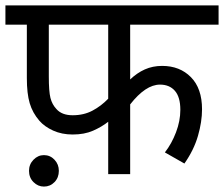

<svg xmlns="http://www.w3.org/2000/svg" viewBox="-20 -642 826 708"><path d="M460 -551V-349Q485 -373 514 -386Q543 -399 578 -399Q643 -399 684 -357.5Q725 -316 725 -239Q725 -193 710 -141Q695 -89 660 -39L588 -80Q613 -112 629 -154Q645 -196 645 -237Q645 -284 625 -307Q605 -330 570 -330Q517 -330 460 -257V0H379V-193Q355 -174 323 -160Q291 -146 248 -146Q208 -146 176 -160.5Q144 -175 125 -197Q100 -226 89.5 -261.5Q79 -297 79 -354V-551H0V-622H786V-551ZM160 -551V-360Q160 -305 166 -281Q172 -257 188 -240Q208 -217 248 -217Q289 -217 321 -234Q353 -251 379 -278V-551ZM87 -12Q87 -36 103.5 -53Q120 -70 142 -70Q165 -70 181 -53Q197 -36 197 -12Q197 13 181 29.5Q165 46 142 46Q120 46 103.5 29.5Q87 13 87 -12Z"/></svg>

Font: Noto Sans
Style: Italic
Weight: 400
Italic angle: -12°
Designer: Monotype Design Team
Foundry: Monotype Imaging Inc.
Version: Version 2.013; ttfautohint (v1.8.4.7-5d5b)